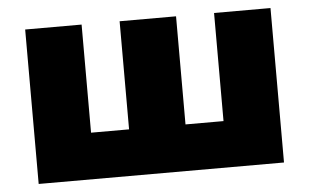

<svg xmlns="http://www.w3.org/2000/svg" viewBox="-43 -582 1036 644"><g transform="rotate(-5 475.5 -260.0)"><path d="M62.5 0V-520H252.5V-156H380.5V-520H570.5V-156H698.5V-520H888.5V0Z"/></g></svg>

Font: Geologica Black
Style: Regular
Weight: 900
Designer: Sindre Bremnes, Frode Helland
Foundry: Monokrom Skriftforlag AS
Version: Version 1.010;gftools[0.9.28]